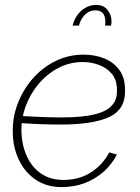

<svg xmlns="http://www.w3.org/2000/svg" viewBox="-20 -750 569 780"><path d="M230 10Q169 10 125 -20Q81 -50 57 -100Q33 -150 32 -210Q30 -270 51 -326.5Q72 -383 111 -428.5Q150 -474 203.5 -501Q257 -528 320 -528Q366 -528 404 -512.5Q442 -497 465 -465.5Q488 -434 488 -386Q491 -307 425.5 -275.5Q360 -244 226 -244Q188 -244 146 -245.5Q104 -247 52 -251L60 -279Q114 -276 153.5 -274.5Q193 -273 229 -273Q315 -273 365 -285.5Q415 -298 436 -323Q457 -348 455 -385Q455 -426 434 -450.5Q413 -475 381.5 -486.5Q350 -498 316 -498Q262 -498 215.5 -473Q169 -448 135.5 -407.5Q102 -367 84 -317.5Q66 -268 67 -219Q68 -163 88 -117.5Q108 -72 146 -45.5Q184 -19 238 -19Q301 -19 349 -49.5Q397 -80 424 -131L455 -122Q434 -82 401 -52.5Q368 -23 325 -6.5Q282 10 230 10ZM275 -646Q280 -668 293.5 -687.5Q307 -707 327 -718.5Q347 -730 370 -730Q401 -730 417 -709.5Q433 -689 433 -663Q433 -658 432.5 -654Q432 -650 431 -646H407Q407 -650 407.5 -653.5Q408 -657 408 -661Q408 -708 368 -708Q342 -708 324 -689Q306 -670 301 -646Z"/></svg>

Font: Raleway Thin ExtraLight
Style: Italic
Weight: 250
Italic angle: -12°
Version: Version 4.026